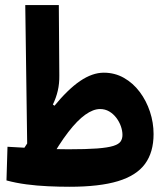

<svg xmlns="http://www.w3.org/2000/svg" viewBox="-20 -713 626 738"><path d="M247.1 4.9Q207 4.9 164.6 2.9Q122.1 1 81.3 -4.4Q40.5 -9.8 4.9 -19.5L8.8 -148.9Q67.4 -145.5 125.7 -142.3Q184.1 -139.2 242.7 -139.2Q311.5 -139.2 353 -142.3Q394.5 -145.5 415.5 -152.1Q436.5 -158.7 443.6 -169.2Q450.7 -179.7 450.7 -194.3Q450.7 -210.4 444.6 -227.8Q438.5 -245.1 427 -260.3Q415.5 -275.4 399.7 -284.7Q383.8 -293.9 364.7 -293.9Q338.4 -293.9 307.9 -272.2Q277.3 -250.5 242.4 -205.3Q207.5 -160.2 167.5 -88.9L63.5 -129.4Q131.3 -235.4 186 -302.5Q240.7 -369.6 287.8 -401.6Q335 -433.6 378.9 -433.6Q421.4 -433.6 456.5 -413.6Q491.7 -393.6 517.1 -359.6Q542.5 -325.7 556.4 -283.7Q570.3 -241.7 570.3 -197.8Q570.3 -127.9 537.4 -83Q504.4 -38.1 433.3 -16.6Q362.3 4.9 247.1 4.9ZM85.4 -91.8 77.1 -693.4H206.1L208 -423.3Q208.5 -391.6 202.1 -364.3Q195.8 -336.9 183.1 -311L220.7 -285.6Z"/></svg>

Font: Cascadia Code
Style: Regular
Weight: 400
Monospace: yes
Designer: Aaron Bell
Foundry: Saja Typeworks
Version: Version 2106.017